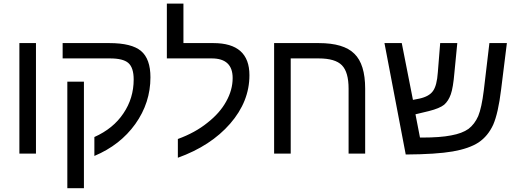

<svg xmlns="http://www.w3.org/2000/svg" viewBox="-20 -832 2809 1040"><path d="M85 -598.6Q107.4 -598.6 174.8 -598.6Q174.8 -449.2 174.8 0Q152.3 0 85 0Q85 -15.6 85 -37.1Q85 -140.6 85 -375Q85 -430.7 85 -598.6Z M434.6 -389.6Q434.6 -245.1 434.6 187.5Q412.1 187.5 344.7 187.5Q344.7 163.1 344.7 130.9Q344.7 -29.3 344.7 -389.6Q367.2 -389.6 434.6 -389.6ZM319.3 -598.6Q382.8 -598.6 572.3 -598.6Q693.4 -598.6 744.1 -555.7Q794.9 -512.7 794.9 -413.1Q794.9 -275.4 712.9 -160.2Q630.9 -45.9 491.2 12.7Q491.2 -21.5 491.2 -89.8Q593.8 -135.7 648.4 -217.8Q704.1 -299.8 704.1 -401.4Q704.1 -465.8 674.8 -491.2Q646.5 -515.6 576.2 -515.6Q491.2 -515.6 319.3 -515.6Q319.3 -537.1 319.3 -598.6Z M943.4 -79.1Q1037.1 -113.3 1103.5 -167Q1170.9 -219.7 1205.1 -282.2Q1240.2 -344.7 1240.2 -409.2Q1240.2 -515.6 1127 -515.6Q1045.9 -515.6 883.8 -515.6Q883.8 -527.3 883.8 -544.9Q883.8 -597.7 883.8 -702.1Q883.8 -729.5 883.8 -812.5Q906.2 -812.5 973.6 -812.5Q973.6 -759.8 973.6 -598.6Q1014.6 -598.6 1135.7 -598.6Q1331.1 -598.6 1331.1 -424.8Q1331.1 -282.2 1226.6 -162.1Q1122.1 -42 943.4 22.5Q943.4 -11.7 943.4 -79.1Z M1868.2 -351.6Q1868.2 -441.4 1832 -478.5Q1795.9 -515.6 1706.1 -515.6Q1655.3 -515.6 1554.7 -515.6Q1554.7 -386.7 1554.7 0Q1532.2 0 1464.8 0Q1464.8 -15.6 1464.8 -37.1Q1464.8 -140.6 1464.8 -375Q1464.8 -430.7 1464.8 -598.6Q1525.4 -598.6 1707 -598.6Q1841.8 -598.6 1899.4 -541Q1958 -484.4 1958 -351.6Q1958 -234.4 1958 0Q1935.5 0 1868.2 0Q1868.2 -87.9 1868.2 -351.6Z M2364.3 -598.6Q2387.7 -598.6 2457 -598.6Q2453.1 -558.6 2441.4 -438.5Q2434.6 -357.4 2421.9 -321.3Q2409.2 -285.2 2385.7 -264.6Q2361.3 -245.1 2303.7 -230.5Q2279.3 -224.6 2230.5 -212.9Q2237.3 -181.6 2254.9 -86.9Q2257.8 -86.9 2266.6 -86.9Q2365.2 -86.9 2423.8 -98.6Q2483.4 -109.4 2517.6 -133.8Q2550.8 -159.2 2570.3 -203.1Q2588.9 -248 2600.6 -342.8Q2610.4 -428.7 2630.9 -598.6Q2654.3 -598.6 2725.6 -598.6Q2717.8 -536.1 2694.3 -346.7Q2678.7 -218.8 2651.4 -156.2Q2623 -94.7 2572.3 -60.5Q2521.5 -27.3 2432.6 -11.7Q2342.8 3.9 2177.7 4.9Q2139.6 -196.3 2062.5 -598.6Q2085.9 -598.6 2156.2 -598.6Q2170.9 -522.5 2216.8 -291Q2225.6 -293 2252 -297.9Q2304.7 -309.6 2325.2 -338.9Q2346.7 -368.2 2351.6 -440.4Q2356.4 -493.2 2364.3 -598.6Z"/></svg>

Font: Noto Sans Hebrew DECATHLON 
Style: Regular
Weight: 400
Designer: Monotype Design team
Version: Version 1.03 uh